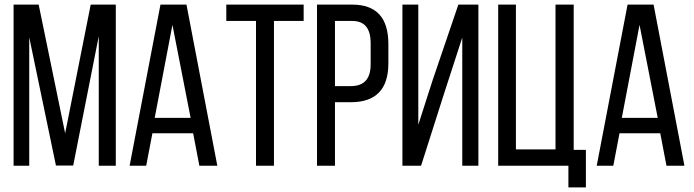

<svg xmlns="http://www.w3.org/2000/svg" viewBox="-20 -720 3014 834"><path d="M298 -1H223L107 -558V0H39V-700H148L263 -141L374 -700H483V0H409V-563Z M642 -141 615 0H543L677 -700H790L924 0H846L819 -141ZM652 -208H808L729 -612Z M1092 0V-629H963V-700H1299V-629H1170V0Z M1510 -700Q1667 -700 1667 -529V-445Q1667 -276 1504 -276H1435V0H1357V-700ZM1504 -346Q1590 -346 1590 -440V-533Q1590 -629 1510 -629H1435V-346Z M1912 -323 1809 0H1728V-700H1797V-178L1859 -371L1971 -700H2058V0H1988V-557Z M2449 94V0H2144V-700H2221V-71H2393V-700H2472V-69H2525V94Z M2671 -141 2644 0H2572L2706 -700H2819L2953 0H2875L2848 -141ZM2681 -208H2837L2758 -612Z"/></svg>

Font: Adderley Regular
Style: Regular
Weight: 400
Designer: gorohovskiy
Version: Version 1.003 November 13, 2017